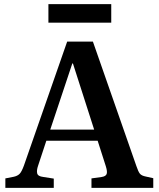

<svg xmlns="http://www.w3.org/2000/svg" viewBox="-20 -912 770 932"><path d="M6 0V-46L47 -54Q65 -58 75 -68Q85 -78 96 -108L306 -710H431L642 -106Q651 -79 659 -69Q667 -59 688 -55L724 -47V0H424V-46L474 -53Q493 -56 497.5 -67Q502 -78 494 -104L454 -229H205L165 -108Q157 -85 160.5 -70.5Q164 -56 190 -53L241 -45V0ZM224 -283H437L334 -604H331ZM215 -802V-892H520V-802Z"/></svg>

Font: Literata 36pt SemiBold
Style: Regular
Weight: 600
Designer: Latin by Veronika Burian and Jose Scaglione. Greek by Irene Vlachou. Cyrillic by Vera Evstafieva.
Foundry: TypeTogether
Version: Version 3.002